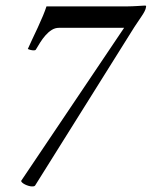

<svg xmlns="http://www.w3.org/2000/svg" viewBox="-20 -664 545 690"><path d="M56 -14Q56 -11 60 -7.5Q64 -4 70 -1Q76 2 83 4Q90 6 95 6Q99 6 101.5 5.5Q104 5 106 3L463 -567Q477 -588 489.5 -606.5Q502 -625 504 -635Q504 -638 505 -641Q506 -644 501 -644Q499 -644 492 -643.5Q485 -643 475.5 -642.5Q466 -642 455.5 -641.5Q445 -641 436 -641Q357 -641 295 -641Q268 -641 242 -641Q216 -641 195.5 -641Q175 -641 162 -641Q149 -641 147 -641Q143 -628 134.5 -607.5Q126 -587 116 -565.5Q106 -544 96 -523Q86 -502 80 -488Q84 -486 90 -484.5Q96 -483 101 -483Q103 -483 105.5 -483.5Q108 -484 109 -486Q116 -498 124.5 -511.5Q133 -525 143.5 -537Q154 -549 166 -556.5Q178 -564 192 -564H426Z"/></svg>

Font: Vermiglione
Style: Italic
Weight: 400
Italic angle: -11°
Version: Version 1.105